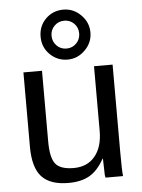

<svg xmlns="http://www.w3.org/2000/svg" viewBox="-56 -850 668 905"><g transform="rotate(-5 278.0 -398.0)"><path d="M64.9 -527.8H152.8V-192.9Q152.8 -115.7 176.3 -86.9Q199.7 -58.1 262.2 -58.1Q326.2 -58.1 362.5 -101.6Q398.9 -145 398.9 -222.2V-527.8H486.8V-112.8Q486.8 -24.9 490.2 0H407.2Q406.7 -0.5 404.8 -13.2Q404.8 -20 404.1 -41.3Q403.3 -62.5 402.8 -89.8H400.9Q371.1 -36.1 331.8 -13.2Q292.5 9.8 231.9 9.8Q145 9.8 105 -33.9Q64.9 -77.6 64.9 -175.8ZM277.8 -569.8Q229 -569.8 193.8 -605Q160.2 -638.7 160.2 -688Q160.2 -738.3 193.8 -772Q228 -806.2 277.8 -806.2Q325.7 -806.2 360.8 -771Q396 -735.8 396 -688Q396 -640.1 360.8 -605Q325.7 -569.8 277.8 -569.8ZM342.8 -688Q342.8 -715.8 324 -734.9Q305.2 -753.9 277.8 -753.9Q250 -753.9 231 -734.9Q211.9 -715.8 211.9 -688Q211.9 -661.1 230.5 -641.6Q249 -622.1 277.8 -622.1Q305.2 -622.1 324 -641.4Q342.8 -660.6 342.8 -688Z"/></g></svg>

Font: Libra Sans Modern
Style: Regular
Weight: 400
Foundry: Stefan Peev, Context Ltd
Version: Version 1.000